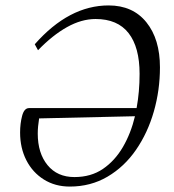

<svg xmlns="http://www.w3.org/2000/svg" viewBox="-20 -675 639 707"><path d="M380 -655Q469 -655 519 -593Q569 -531 569 -427Q569 -343 546.5 -264.5Q524 -186 481 -123.5Q438 -61 376 -24.5Q314 12 237 12Q183 12 141.5 -14Q100 -40 77 -85Q54 -130 54 -187Q54 -220 61.5 -248.5Q69 -277 87 -277H483Q494 -337 494 -403Q494 -501 453.5 -553Q413 -605 332 -605Q280 -605 226.5 -575Q173 -545 120 -490L108 -512Q234 -655 380 -655ZM119 -183Q119 -111 155 -67Q191 -23 254 -23Q315 -23 359 -53Q403 -83 432.5 -133.5Q462 -184 477 -247L124 -239Q119 -208 119 -183Z"/></svg>

Font: Petrona Light
Style: Italic
Weight: 300
Italic angle: -9°
Designer: Ringo R. Seeber
Foundry: Ringo R. Seeber
Version: Version 2.001; ttfautohint (v1.8.3)